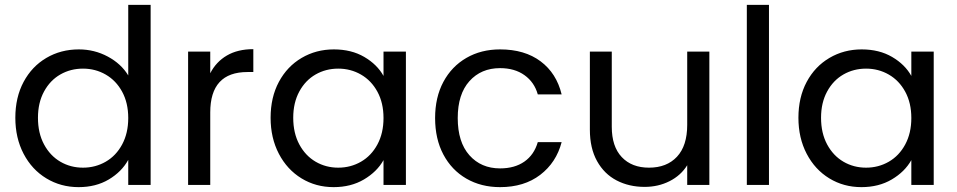

<svg xmlns="http://www.w3.org/2000/svg" viewBox="-20 -760 3934 789"><path d="M43 -276Q43 -360 77 -423.5Q111 -487 170.5 -522Q230 -557 304 -557Q368 -557 423 -527.5Q478 -498 507 -450V-740H599V0H507V-103Q480 -54 427 -22.5Q374 9 303 9Q230 9 170.5 -27Q111 -63 77 -128Q43 -193 43 -276ZM507 -275Q507 -337 482 -383Q457 -429 414.5 -453.5Q372 -478 321 -478Q270 -478 228 -454Q186 -430 161 -384Q136 -338 136 -276Q136 -213 161 -166.5Q186 -120 228 -95.5Q270 -71 321 -71Q372 -71 414.5 -95.5Q457 -120 482 -166.5Q507 -213 507 -275Z M844 -459Q868 -506 912.5 -532Q957 -558 1021 -558V-464H997Q844 -464 844 -298V0H753V-548H844Z M1092 -276Q1092 -360 1126 -423.5Q1160 -487 1219.5 -522Q1279 -557 1352 -557Q1424 -557 1477 -526Q1530 -495 1556 -448V-548H1648V0H1556V-102Q1529 -54 1475.5 -22.5Q1422 9 1351 9Q1278 9 1219 -27Q1160 -63 1126 -128Q1092 -193 1092 -276ZM1556 -275Q1556 -337 1531 -383Q1506 -429 1463.5 -453.5Q1421 -478 1370 -478Q1319 -478 1277 -454Q1235 -430 1210 -384Q1185 -338 1185 -276Q1185 -213 1210 -166.5Q1235 -120 1277 -95.5Q1319 -71 1370 -71Q1421 -71 1463.5 -95.5Q1506 -120 1531 -166.5Q1556 -213 1556 -275Z M1768 -275Q1768 -360 1802 -423.5Q1836 -487 1896.5 -522Q1957 -557 2035 -557Q2136 -557 2201.5 -508Q2267 -459 2288 -372H2190Q2176 -422 2135.5 -451Q2095 -480 2035 -480Q1957 -480 1909 -426.5Q1861 -373 1861 -275Q1861 -176 1909 -122Q1957 -68 2035 -68Q2095 -68 2135 -96Q2175 -124 2190 -176H2288Q2266 -92 2200 -41.5Q2134 9 2035 9Q1957 9 1896.5 -26Q1836 -61 1802 -125Q1768 -189 1768 -275Z M2895 -548V0H2804V-81Q2778 -39 2731.5 -15.5Q2685 8 2629 8Q2565 8 2514 -18.5Q2463 -45 2433.5 -98Q2404 -151 2404 -227V-548H2494V-239Q2494 -158 2535 -114.5Q2576 -71 2647 -71Q2720 -71 2762 -116Q2804 -161 2804 -247V-548Z M3140 -740V0H3049V-740Z M3261 -276Q3261 -360 3295 -423.5Q3329 -487 3388.5 -522Q3448 -557 3521 -557Q3593 -557 3646 -526Q3699 -495 3725 -448V-548H3817V0H3725V-102Q3698 -54 3644.5 -22.5Q3591 9 3520 9Q3447 9 3388 -27Q3329 -63 3295 -128Q3261 -193 3261 -276ZM3725 -275Q3725 -337 3700 -383Q3675 -429 3632.5 -453.5Q3590 -478 3539 -478Q3488 -478 3446 -454Q3404 -430 3379 -384Q3354 -338 3354 -276Q3354 -213 3379 -166.5Q3404 -120 3446 -95.5Q3488 -71 3539 -71Q3590 -71 3632.5 -95.5Q3675 -120 3700 -166.5Q3725 -213 3725 -275Z"/></svg>

Font: MSTAGE
Style: Regular
Weight: 400
Designer: Ninad Kale (Devanagari), Jonny Pinhorn (Latin)
Foundry: Indian Type Foundry
Version: 4.004